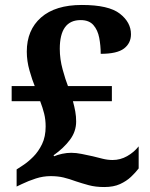

<svg xmlns="http://www.w3.org/2000/svg" viewBox="-20 -744 605 774"><path d="M400 10Q365 10 337.5 2.5Q310 -5 286 -13Q259 -23 236 -28.5Q213 -34 184 -34Q154 -34 124.5 -24.5Q95 -15 68 -2L47 8V-61L73 -78Q93 -91 114 -112Q135 -133 149.5 -163Q164 -193 164 -234Q164 -262 158 -286Q152 -310 142 -336H27V-397H120Q110 -421 99 -459.5Q88 -498 88 -536Q88 -623 145.5 -673.5Q203 -724 310 -724Q418 -724 463 -689Q508 -654 508 -606Q508 -570 480 -548.5Q452 -527 386 -527Q386 -560 380 -591.5Q374 -623 356.5 -643Q339 -663 305 -663Q221 -663 221 -547Q221 -506 232.5 -464Q244 -422 254 -397H431V-336H274Q280 -314 283.5 -294.5Q287 -275 287 -254Q287 -214 262 -180.5Q237 -147 196 -118L198 -114Q212 -120 230.5 -124Q249 -128 267 -128Q287 -128 309 -123.5Q331 -119 354 -114Q374 -109 394 -104Q414 -99 434 -99Q465 -99 492.5 -114.5Q520 -130 539 -154V-65Q526 -48 508 -31Q490 -14 464 -2Q438 10 400 10Z"/></svg>

Font: Noto Serif Gurmukhi
Style: Bold
Weight: 700
Designer: Vaibhav Singh and the Monotype Design Team
Foundry: Monotype Imaging Inc.
Version: Version 2.004; ttfautohint (v1.8.4.7-5d5b)